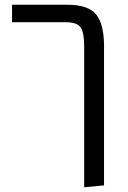

<svg xmlns="http://www.w3.org/2000/svg" viewBox="-20 -583 543 812"><path d="M263 -563Q354 -563 387 -521.5Q420 -480 420 -387V201L336 209V-387Q336 -445 321 -467Q306 -489 258 -489H31V-563Z"/></svg>

Font: FiraGO Book
Style: Regular
Weight: 350
Designer: bBox Type
Foundry: bBox Type GmbH
Version: Version 1.001;PS 001.001;hotconv 1.0.88;makeotf.lib2.5.64775